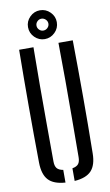

<svg xmlns="http://www.w3.org/2000/svg" viewBox="-108 -1057 637 1115"><g transform="rotate(-10 211.0 -499.5)"><path d="M52.9 -133.8Q50.9 -301.5 50.9 -466.9Q50.9 -632.4 52.9 -800H137.4Q136.2 -688.4 135.7 -575.9Q135.3 -463.4 135.8 -351Q136.4 -238.5 136.6 -126.5Q136.6 -99.8 147.3 -86.4Q158 -73 184.1 -68.5V6.2Q114.9 1.4 84.5 -31.7Q54 -64.8 52.9 -133.8ZM238.2 6.2V-68.5Q264.1 -73 274.4 -86.5Q284.7 -99.9 284.7 -126.5Q285.3 -238.5 285.9 -351Q286.4 -463.4 286.4 -575.9Q286.3 -688.4 284.7 -800H369.1Q371.2 -632.4 371.4 -466.9Q371.6 -301.5 369.1 -133.8Q368.4 -64.8 337.7 -31.7Q306.9 1.4 238.2 6.2ZM211.1 -835Q176.7 -835 151.5 -860Q126.4 -885 126.4 -920.3Q126.4 -954.7 151.5 -979.8Q176.7 -1004.9 211.3 -1004.9Q246.1 -1004.9 271.2 -979.8Q296.3 -954.7 296.3 -920.3Q296.3 -885 270.9 -860Q245.5 -835 211.1 -835ZM211.1 -885.4Q225.7 -885.4 236.2 -895.8Q246.7 -906.3 246.7 -920.1Q246.7 -934.7 236 -945Q225.2 -955.3 211.3 -955.3Q197.4 -955.3 186.9 -945Q176.4 -934.7 176.4 -920.2Q176.4 -906.4 186.6 -895.9Q196.9 -885.4 211.1 -885.4Z"/></g></svg>

Font: Big Shoulders Stencil Text SC Thin
Style: Regular
Weight: 100
Designer: Patric King
Foundry: XO Type Co
Version: Version 2.001